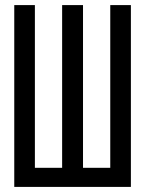

<svg xmlns="http://www.w3.org/2000/svg" viewBox="-20 -734 570 754"><path d="M36 0H494V-714H413V-75H306V-714H224V-75H117V-714H36Z"/></svg>

Font: Noto Sans Mono Condensed
Style: Regular
Weight: 400
Width: 3
Designer: Monotype Design Team
Foundry: Monotype Imaging Inc.
Version: Version 2.014